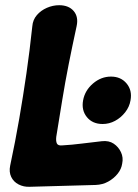

<svg xmlns="http://www.w3.org/2000/svg" viewBox="-20 -702 529 737"><path d="M374 -226Q335 -226 313.5 -252.5Q292 -279 299 -317Q306 -355 337 -381.5Q368 -408 406 -408Q444 -408 466 -381.5Q488 -355 481 -317Q477 -292 460.5 -271Q444 -250 421.5 -238Q399 -226 374 -226ZM94 15Q71 16 51.5 6Q32 -4 23 -23Q14 -42 19 -66Q39 -160 54 -247Q69 -334 81.5 -420.5Q94 -507 104 -601Q106 -626 121.5 -644Q137 -662 160 -672Q183 -682 207 -682Q244 -682 263 -659.5Q282 -637 274 -601Q257 -523 243.5 -454.5Q230 -386 219 -318.5Q208 -251 196 -177Q194 -160 198.5 -151Q203 -142 220 -144Q256 -146 295 -151Q334 -156 371 -160Q398 -163 416.5 -150.5Q435 -138 444.5 -117.5Q454 -97 449 -74Q446 -53 431.5 -35Q417 -17 395.5 -5Q374 7 347 8Z"/></svg>

Font: Winky Sans
Style: Bold Italic
Weight: 700
Italic angle: -8.97852°
Designer: Simon Atzbach
Foundry: typofactur
Version: Version 1.205